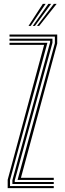

<svg xmlns="http://www.w3.org/2000/svg" viewBox="-20 -980 338 1000"><path d="M71.5 -43 265.8 -755.2V-789.2H29.5V-800H278V-753.5L89 -53.8H260V-43ZM44.5 -21.5V-41.5L241 -759.8V-767.8H29.5V-778.5H253.2V-757.2L56.8 -40.2V-32.2H260V-21.5ZM20 0V-43.8L209.8 -746.2H29.5V-757H226.8L32.2 -42.8V-10.8H260V0ZM128.5 -845 203 -959.8H217.5L139.8 -845ZM172.8 -845 260.5 -959.8H275L184 -845ZM150.8 -845 231.8 -959.8H246.2L161.8 -845Z"/></svg>

Font: Big Shoulders Inline Text Light
Style: Regular
Weight: 300
Designer: Patric King
Foundry: XO Type Co
Version: Version 1.000